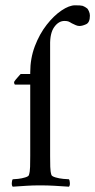

<svg xmlns="http://www.w3.org/2000/svg" viewBox="-20 -701 359 724"><path d="M169 -113Q169 -91 169.5 -72Q170 -53 174 -41Q176 -36 189.5 -32Q203 -28 218.5 -26.5Q234 -25 240 -25Q243 -21 243.5 -11Q244 -1 240 3Q210 1 185 -0.5Q160 -2 131 -2Q103 -2 80.5 -0.5Q58 1 28 3Q24 -1 24.5 -11Q25 -21 28 -25Q34 -25 48 -26.5Q62 -28 75 -32Q88 -36 89 -41Q93 -53 93.5 -72Q94 -91 94 -113V-382H37Q35 -382 34 -385.5Q33 -389 33 -391Q33 -393 39 -400.5Q45 -408 51.5 -415Q58 -422 58 -422H94V-428Q94 -481 111.5 -527Q129 -573 156 -607.5Q183 -642 212 -661.5Q241 -681 263 -681Q285 -681 291.5 -679Q298 -677 309 -669Q312 -666 315.5 -658Q319 -650 319 -642Q319 -616 304.5 -609.5Q290 -603 280 -603Q273 -603 266 -606Q259 -609 251 -613Q243 -618 238 -620Q233 -622 223 -622Q201 -622 184.5 -599Q168 -576 169 -530Z"/></svg>

Font: Amiri
Style: Regular
Weight: 400
Designer: Khaled Hosny
Version: Version 0.114